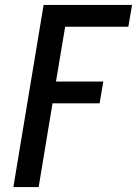

<svg xmlns="http://www.w3.org/2000/svg" viewBox="-20 -755 553 775"><path d="M34 0 156 -735H513L498 -647H243L206 -426H397L382 -338H192L136 0Z"/></svg>

Font: Iosevka SS04 Semibold Oblique
Style: Regular
Weight: 600
Italic angle: -9°
Monospace: yes
Designer: Belleve Invis
Foundry: Belleve Invis
Version: Version 19.0.0; ttfautohint (v1.8.4)